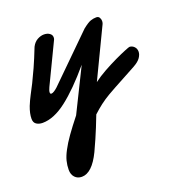

<svg xmlns="http://www.w3.org/2000/svg" viewBox="-121 -444 771 831"><g transform="rotate(-20 264.5 -28.5)"><path d="M116.2 289.6Q96.7 289.6 84.5 276.6Q72.3 263.7 72.3 241.7Q72.3 221.2 77.4 200.9Q82.5 180.7 95.7 156.2Q108.4 131.8 129.6 101.8Q150.9 71.8 183.1 31.2L280.8 -166.5Q207.5 -79.6 147.9 -33.7Q88.4 12.2 36.6 12.2Q20 12.2 8.3 4.6Q-3.4 -2.9 -3.4 -20.5Q-3.4 -44.9 8.3 -75.7Q18.1 -99.6 29.1 -120.4Q40 -141.1 51.8 -164.1Q64 -188.5 80.1 -224.1Q96.2 -259.8 115.7 -309.6Q125.5 -328.6 141.1 -337.2Q156.7 -345.7 171.4 -345.7Q186.5 -345.7 197 -338.6Q207.5 -331.5 207.5 -319.8Q207.5 -313.5 205.6 -309.6L116.2 -123.5Q109.4 -108.9 109.4 -101.1Q109.4 -93.8 115.2 -93.8Q120.6 -93.8 128.9 -99.1Q137.2 -104.5 144.5 -111.3L346.2 -309.6Q370.6 -329.1 383.8 -333.5Q397 -337.9 409.7 -337.9Q419.9 -337.9 424.3 -330.3Q428.7 -322.8 428.7 -314.5Q428.7 -308.1 426.3 -301.8L316.9 -73.7Q340.3 -91.3 370.6 -108.2Q400.9 -125 429.7 -138.7Q458.5 -152.3 478.5 -160.4Q498.5 -168.5 501 -168.5Q513.2 -168.5 522.5 -159.2Q531.7 -149.9 531.7 -135.7Q531.7 -123 522.2 -108.9Q512.7 -94.7 488.8 -81.5Q458 -64.5 430.4 -49.8Q402.8 -35.2 384.3 -24.9L349.6 -5.4Q326.2 8.3 306.4 23.4Q286.6 38.6 266.6 57.1Q245.1 113.3 226.3 156.2Q207.5 199.2 203.1 207.5Q163.6 289.6 116.2 289.6Z"/></g></svg>

Font: Damion
Style: Regular
Weight: 400
Designer: Vernon Adams
Foundry: Vernon Adams
Version: Version 1.100; ttfautohint (v1.8.4.7-5d5b)